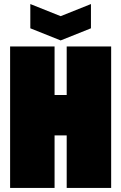

<svg xmlns="http://www.w3.org/2000/svg" viewBox="-20 -930 600 950"><path d="M30 0V-700H250V-460H310V-700H530V0H310V-260H250V0ZM430 -910V-790L280 -730L130 -790V-910L280 -850Z"/></svg>

Font: Tektur Condensed Black
Style: Regular
Weight: 900
Width: 3
Designer: Adam Jagosz
Foundry: Adam Jagosz
Version: Version 1.005;gftools[0.9.30]